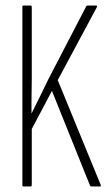

<svg xmlns="http://www.w3.org/2000/svg" viewBox="-20 -675 389 695"><path d="M65 0Q61 0 61 -5V-650Q61 -655 65 -655H90Q95 -655 95 -650V-389Q95 -369 94.5 -348Q94 -327 94 -306.5Q94 -286 94 -265V-264Q110 -296 125 -326.5Q140 -357 155 -388L292 -652Q293 -655 298 -655H328Q333 -655 330 -648L189 -385L344 -7Q347 0 342 0H311Q307 0 306 -3L168 -346L95 -208V-5Q95 0 90 0Z"/></svg>

Font: Sofia Sans Extra Condensed ExtraLight
Style: Regular
Weight: 250
Designer: Botio Nikoltchev, Ani Petrova
Foundry: lettersoup
Version: Version 4.101